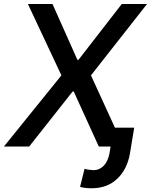

<svg xmlns="http://www.w3.org/2000/svg" viewBox="-59 -748 770 980"><path d="M209 -727.5 335.9 -442.9H341.8L562.5 -727.5H691.4L405.3 -363.3L571.8 0H445.3L317.4 -280.8H311.5L89.8 0H-39.1L254.4 -363.3L83.5 -727.5ZM520.5 -96.2H626L604.5 33.7Q590.8 115.2 539.8 164.1Q488.8 212.9 408.7 212.9Q392.1 212.9 378.9 211.4Q365.7 210 349.6 206.1L372.6 113.3Q379.9 116.7 395.3 118.4Q410.6 120.1 419.9 120.6Q448.7 120.1 470.5 97.9Q492.2 75.7 500 33.7Z"/></svg>

Font: Inter Tight Medium
Style: Italic
Weight: 500
Italic angle: -9.39999°
Designer: Rasmus Andersson
Foundry: rsms
Version: Version 3.004